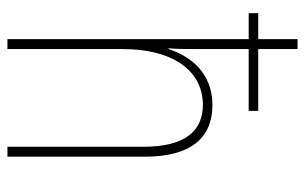

<svg xmlns="http://www.w3.org/2000/svg" viewBox="-168 -632 800 503"><g transform="rotate(90 231.5 -380.0)"><path d="M108 -760H82V-657H14V-632H82V0H108V-299C108 -447 174 -512 254 -512C320 -512 364 -469 364 -356V0H390V-360C390 -480 341 -537 255 -537C168 -537 126 -477 108 -422H106C108 -446 108 -463 108 -493V-632H270V-657H108Z"/></g></svg>

Font: Noto Sans Thai Looped Condensed Thin
Style: Regular
Weight: 100
Width: 3
Designer: Sasikarn Vongin, Ben Mitchell
Foundry: The Fontpad Ltd
Version: Version 1.001